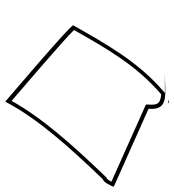

<svg xmlns="http://www.w3.org/2000/svg" viewBox="14 -689 661 729"><g transform="rotate(90 344.5 -324.5)"><path d="M76 -272C74 -262 366 -14 366 -14C429 -135 537 -256 661 -385C671 -385 688 -419 689 -426L393 -558C400 -638 337 -620 256 -620H333C214 -520 147 -396 76 -272ZM94 -275C162 -395 227 -511 338 -606C343 -606 348 -605 352 -604C371 -600 380 -592 377 -557V-548L670 -417C666 -409 661 -403 659 -400H656L650 -394C532 -271 428 -155 363 -38C311 -83 128 -239 94 -275ZM356 -635 369 -632 372 -635Z"/></g></svg>

Font: Ampere
Style: OuLnIta
Weight: 400
Version: Version 1